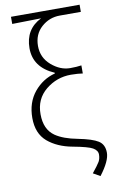

<svg xmlns="http://www.w3.org/2000/svg" viewBox="-98 -771 605 1005"><g transform="rotate(-10 204.0 -268.0)"><path d="M339.4 34.7Q315.4 21 235.4 6.3Q155.3 -8.3 104 -51.8Q53.2 -95.7 53.2 -177.7Q53.2 -259.8 98.6 -315.4Q144 -370.1 210 -387.2V-391.1Q102.1 -438 102.1 -539.6Q102.1 -641.1 189 -684.1Q66.9 -682.1 35.2 -681.2V-719.2H399.9V-681.2H288.1Q231.9 -681.2 189.9 -643.6Q147.9 -606 147.9 -543.9Q147.9 -481.9 194.8 -441.4Q241.7 -400.9 293.9 -400.9Q329.1 -400.9 354 -404.8V-361.8Q331.1 -365.7 291 -366.2Q215.8 -366.2 157.2 -318.4Q98.6 -270.5 99.1 -189.5Q99.1 -108.9 151.9 -72.3Q193.8 -43.5 269 -29.3Q344.2 -14.6 375 4.9Q406.2 24.4 406.2 68.4Q406.2 112.3 352.1 183.1L314.9 162.1Q345.7 124 355 107.9Q363.8 91.8 363.8 70.3Q363.8 48.8 339.4 34.7Z"/></g></svg>

Font: SourceSansPro-Light
Style: Regular
Weight: 300
Designer: Paul D. Hunt
Foundry: Adobe Systems Incorporated
Version: Version 2.020;PS 2.0;hotconv 1.0.86;makeotf.lib2.5.63406